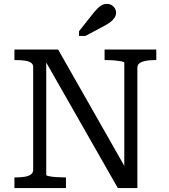

<svg xmlns="http://www.w3.org/2000/svg" viewBox="-20 -964 864 984"><path d="M54 0V-55H65Q90 -55 109 -58.5Q128 -62 139 -70.5Q150 -79 150 -93V-620Q150 -635 139 -642.5Q128 -650 109 -653Q90 -656 65 -656H54V-710H278L629 -93L617 -88V-643Q617 -647 603.5 -649.5Q590 -652 570 -654Q550 -656 530 -656H516V-710H781V-656H769Q745 -656 725.5 -652Q706 -648 695 -640Q684 -632 684 -617V0H584L203 -668L217 -672V-67Q217 -64 231 -61Q245 -58 265.5 -56.5Q286 -55 304 -55H318V0ZM461 -900 385 -804V-780H418L516 -832Q534 -842 547 -852Q560 -862 567.5 -874Q575 -886 575 -899Q575 -916 562 -930Q549 -944 528 -944Q514 -944 502.5 -938Q491 -932 481.5 -922.5Q472 -913 461 -900Z"/></svg>

Font: Roboto Serif
Style: Regular
Weight: 400
Designer: Greg Gazdowicz
Foundry: Commercial Type
Version: Version 1.008